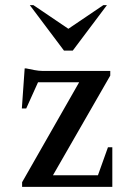

<svg xmlns="http://www.w3.org/2000/svg" viewBox="-20 -727 527 747"><path d="M66 0V-18L288 -407H128L82 -305H65L76 -461H81Q94 -458 113 -454.5Q132 -451 146 -451H409V-433L186 -45H361L400 -154H417V0ZM229 -530 96 -707H110L246 -615L382 -707H396L263 -530Z"/></svg>

Font: Spectral Medium
Style: Regular
Weight: 500
Designer: Jean-Baptiste Levee
Foundry: Production Type
Version: Version 2.001